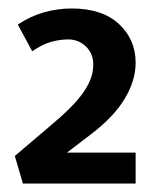

<svg xmlns="http://www.w3.org/2000/svg" viewBox="-20 -878 369 453"><path d="M141 -785Q122 -785 101.5 -779.5Q81 -774 56 -757L22 -820Q52 -840 84 -849Q116 -858 149 -858Q221 -858 260.5 -821.5Q300 -785 300 -730Q300 -688 274.5 -645.5Q249 -603 197 -563L138 -518H300V-445H34L15 -510L95 -578Q125 -603 145 -623Q165 -643 177 -660.5Q189 -678 194.5 -693.5Q200 -709 200 -726Q200 -752 182.5 -768.5Q165 -785 141 -785Z"/></svg>

Font: Mukta Malar
Style: Bold
Weight: 700
Designer: Aadarsh Rajan, Girish Dalvi, Yashodeep Gholap
Foundry: Ek Type
Version: Version 2.538;PS 1.000;hotconv 16.6.51;makeotf.lib2.5.65220;